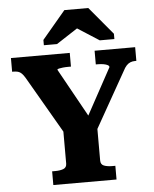

<svg xmlns="http://www.w3.org/2000/svg" viewBox="-61 -996 839 1047"><g transform="rotate(-5 358.0 -472.5)"><path d="M268 -308 281 -263 88 -596Q79 -611 70 -620Q61 -629 50 -632Q39 -635 25 -635H18V-710H340V-635H326Q309 -635 295.5 -633.5Q282 -632 273.5 -630Q265 -628 265 -624L432 -323L385 -313L549 -614Q549 -621 540.5 -625.5Q532 -630 518 -632.5Q504 -635 487 -635H476V-710H698V-635H691Q677 -635 665.5 -630.5Q654 -626 644 -615.5Q634 -605 624 -585L440 -259L454 -308V-111Q454 -89 472 -82Q490 -75 517 -75H534V0H188V-75H205Q232 -75 250 -82Q268 -89 268 -111ZM462 -945H331L203 -793V-764H275L433 -867L350 -866L509 -764H589V-793Z"/></g></svg>

Font: Roboto Serif 20pt
Style: Bold
Weight: 700
Version: Version 1.008